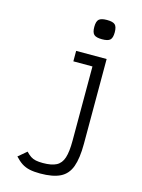

<svg xmlns="http://www.w3.org/2000/svg" viewBox="-151 -943 902 1223"><g transform="rotate(15 300.0 -331.5)"><path d="M238 196Q198 196 169 189.8Q140 183.5 117.2 168.8Q94.5 154 71 128.5L126 82Q142.5 99.5 157.2 109.2Q172 119 191 123Q210 127 238 127Q295 127 326.8 110.5Q358.5 94 371.5 53.8Q384.5 13.5 384.5 -58.5V-549H258.5V-618H459.5V-58.5Q459.5 36.5 439 92.5Q418.5 148.5 370 172.2Q321.5 196 238 196ZM398 -732Q359.5 -732 345 -745.5Q330.5 -759 330.5 -795.5Q330.5 -832 345 -845.5Q359.5 -859 398 -859Q437 -859 451.2 -845.5Q465.5 -832 465.5 -795.5Q465.5 -759 451.2 -745.5Q437 -732 398 -732Z"/></g></svg>

Font: Victor Mono Thin
Style: Regular
Weight: 100
Monospace: yes
Designer: Rune Bjørnerås
Version: Version 1.561;gftools[0.9.30]